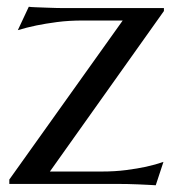

<svg xmlns="http://www.w3.org/2000/svg" viewBox="-20 -549 526 573"><path d="M128.9 -37.1H283.2Q323.2 -37.1 356.9 -41.5Q390.6 -45.9 415.5 -51.3Q444.3 -57.6 467.8 -65.9L444.8 3.9Q438.5 3.4 423.6 2.7Q408.7 2 391.8 1.2Q375 0.5 360.4 0.2Q345.7 0 339.8 0H7.8V-13.2L346.2 -487.8H228Q185.5 -487.8 150.4 -483.2Q115.2 -478.5 88.9 -473.1Q58.6 -466.8 33.2 -459L65.9 -528.8Q72.3 -527.8 87.6 -527.3Q103 -526.9 119.9 -526.1Q136.7 -525.4 151.1 -525.1Q165.5 -524.9 170.9 -524.9H469.2V-516.1Z"/></svg>

Font: Marcellus SC
Style: Regular
Weight: 400
Designer: Astigmatic (AOETI)
Foundry: Astigmatic (AOETI)
Version: Version 1.001